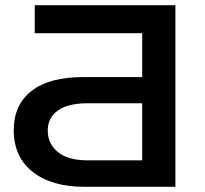

<svg xmlns="http://www.w3.org/2000/svg" viewBox="-20 -720 791 740"><path d="M306 0Q179 0 106 -57.5Q33 -115 33 -218Q33 -316 101.5 -369.5Q170 -423 302 -423H528V-592H114V-700H656V0ZM318 -102H528V-322H318Q242 -322 203 -294Q164 -266 164 -217Q164 -166 203 -134Q242 -102 318 -102Z"/></svg>

Font: Montserrat SemiBold
Style: Regular
Weight: 600
Designer: Julieta Ulanovsky
Foundry: Julieta Ulanovsky
Version: Version 9.000; ttfautohint (v1.8.4.7-5d5b)